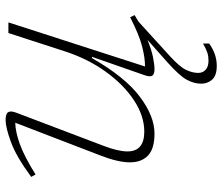

<svg xmlns="http://www.w3.org/2000/svg" viewBox="-74 -488 794 686"><g transform="rotate(-90 323.0 -145.0)"><path d="M612 -61Q606 -57.5 600 -54Q594 -50.5 588.5 -47L466 64.5Q427.5 99.5 416.5 122.5Q405.5 145.5 405.5 166Q405.5 182.5 416.8 192.8Q428 203 449.5 203Q464.5 203 477.2 199Q490 195 510.5 183.5V205.5Q490.5 219.5 470.8 226Q451 232.5 431 232.5Q396 232.5 381.5 216Q367 199.5 367 177Q367 151 381.2 125Q395.5 99 443 56.5L523.5 -15Q487.5 -0.5 461 4.8Q434.5 10 419 10Q400.5 10 395.5 2Q390.5 -6 397.5 -26L463 -213.5H458.5Q391 -95.5 321 -42.8Q251 10 189 10Q134.5 10 110.2 -13.2Q86 -36.5 86 -77.5Q86 -120 110 -182L227.5 -487.5Q196 -487 152.2 -471.5Q108.5 -456 42.5 -415L34 -430.5Q106.5 -484 158.8 -503Q211 -522 237 -522Q259.5 -522 265.2 -512.8Q271 -503.5 263 -483L145.5 -173.5Q125 -120.5 125 -86.5Q125 -26.5 196 -26.5Q251.5 -26.5 307.2 -63Q363 -99.5 409.5 -163.8Q456 -228 483 -311.5L548 -512H586L428.5 -24Q458 -23.5 500 -34.2Q542 -45 604.5 -77Z"/></g></svg>

Font: Newsreader Caption ExtraLight
Style: Italic
Weight: 275
Italic angle: -17°
Designer: Hugues Gentile
Foundry: Production Type
Version: Version 1.001